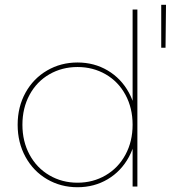

<svg xmlns="http://www.w3.org/2000/svg" viewBox="-20 -782 716 805"><path d="M54 -259Q54 -334 87 -393.5Q120 -453 177.5 -486.5Q235 -520 305 -520Q375 -520 431.5 -486.5Q488 -453 520.5 -393.5Q553 -334 553 -259Q553 -184 520.5 -124Q488 -64 431.5 -30.5Q375 3 305 3Q235 3 177.5 -30.5Q120 -64 87 -124Q54 -184 54 -259ZM536 -259Q536 -329 506 -384.5Q476 -440 423 -470.5Q370 -501 305 -501Q240 -501 187 -470.5Q134 -440 104 -384.5Q74 -329 74 -259Q74 -189 104 -133.5Q134 -78 187 -47Q240 -16 305 -16Q370 -16 423 -47Q476 -78 506 -133.5Q536 -189 536 -259ZM536 -190 546 -260 536 -330V-742H556V0H536ZM656 -762H676L674 -582H656Z"/></svg>

Font: iiserrat Thin
Style: Regular
Weight: 100
Designer: Akira Ohta
Foundry: Akira Ohta
Version: Version 1.200;Glyphs 3.3.1 (3343)